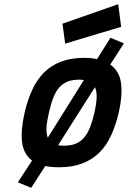

<svg xmlns="http://www.w3.org/2000/svg" viewBox="-20 -787 611 916"><path d="M382 -511Q416 -511 443 -505L507 -607L571 -580L506 -479Q550 -448 557.5 -390Q565 -332 547 -252Q533 -192 511 -143Q489 -94 455 -60Q421 -26 373.5 -7.5Q326 11 262 11Q224 11 196 5L129 109L65 83L133 -21Q91 -53 85 -112Q79 -171 98 -252Q112 -312 134.5 -360Q157 -408 190.5 -441.5Q224 -475 271.5 -493Q319 -511 382 -511ZM544 -767 558 -659 291 -579 278 -674ZM286 -92Q319 -92 342.5 -102Q366 -112 382.5 -132Q399 -152 410.5 -182Q422 -212 431 -252Q440 -293 441 -322Q442 -351 433 -371L257 -94Q264 -93 271 -92.5Q278 -92 286 -92ZM358 -407Q326 -407 303 -398Q280 -389 263 -370Q246 -351 234.5 -321.5Q223 -292 214 -252Q204 -210 202 -180Q200 -150 208 -130L380 -405Q375 -406 369.5 -406.5Q364 -407 358 -407Z"/></svg>

Font: Panefresco 800wt
Style: Italic
Weight: 800
Foundry: Campivisivi & Chank Co
Version: Version 1.001